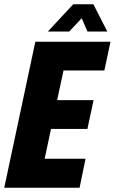

<svg xmlns="http://www.w3.org/2000/svg" viewBox="-31 -887 542 907"><path d="M136 -690H491L462 -554H269L239 -414H411L382 -278H210L180 -137H373L345 0H-11ZM315 -867H410L476 -738H382L355 -801L296 -738H195Z"/></svg>

Font: Decalotype ExtraBold Italic
Style: Regular
Weight: 800
Italic angle: -12°
Designer: Alfredo Marco Pradil
Foundry: Alfredo Marco Pradil
Version: Version 1.0